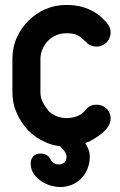

<svg xmlns="http://www.w3.org/2000/svg" viewBox="-20 -580 483 774"><path d="M326 -138Q342 -158 369 -158Q390 -158 405 -146Q426 -129 426 -102Q426 -83 412 -64Q398 -47 378.5 -33Q359 -19 339 -9Q338 -9 333 -7Q328 -5 324 -3Q326 -1 325.5 -0.5Q325 0 327 2Q342 28 342 49Q342 78 332.5 101Q323 124 306.5 140.5Q290 157 268 165.5Q246 174 222 174Q206 174 186 168.5Q166 163 148 151.5Q130 140 117.5 123Q105 106 104 83Q102 65 113 51.5Q124 38 147 39Q173 41 183 62Q188 72 197.5 77.5Q207 83 218 83Q230 83 239.5 75Q249 67 248 49Q248 38 233 21L232 20Q229 16 227 14.5Q225 13 222 9Q190 6 163 -7Q125 -23 94 -54Q65 -85 47.5 -124Q30 -163 30 -208V-342Q30 -389 47.5 -428Q65 -467 94 -496Q123 -525 162 -542.5Q201 -560 248 -560Q284 -560 311.5 -552Q339 -544 358.5 -532.5Q378 -521 391 -508.5Q404 -496 412 -487H411Q426 -470 426 -449Q426 -438 421 -426Q416 -414 406 -406Q389 -392 369 -392Q358 -392 346.5 -396.5Q335 -401 327 -411Q319 -417 313 -423Q305 -432 290 -439Q275 -446 248 -446Q204 -446 174 -416Q160 -402 151.5 -382.5Q143 -363 143 -342V-208Q143 -187 152 -169Q161 -151 175 -134H174Q204 -104 250 -104Q272 -104 292 -112Q312 -120 326 -138Z"/></svg>

Font: VDS
Style: Bold
Weight: 700
Designer: artmaker
Foundry: artmaker
Version: Version 1.000 2009 initial release